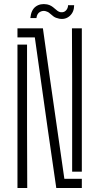

<svg xmlns="http://www.w3.org/2000/svg" viewBox="-20 -942 498 962"><path d="M262 0 219 -297 154.5 -754.5H67.5V-800H195L231 -543.5L302.5 -46H390V0ZM67.5 0V-718.5H115.5V-303.5L116.5 0ZM341.5 -82V-541.5L340.5 -800H390V-82ZM321 -916H351.5Q351.5 -882 329.5 -862.2Q307.5 -842.5 276 -848.5Q258.5 -852 248 -859.8Q237.5 -867.5 229.2 -875.2Q221 -883 209 -886Q194 -890 179.8 -882Q165.5 -874 162.5 -851.5H132Q136 -892.5 159.2 -909.2Q182.5 -926 216 -920Q228 -917.5 237 -912Q246 -906.5 253.2 -899.8Q260.5 -893 267.8 -887.8Q275 -882.5 283 -881Q300.5 -878.5 310.8 -889.8Q321 -901 321 -916Z"/></svg>

Font: Big Shoulders Stencil Text Thin ExtraLight
Style: Regular
Weight: 250
Version: Version 2.001